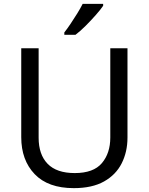

<svg xmlns="http://www.w3.org/2000/svg" viewBox="-20 -964 771 994"><path d="M640 -252Q640 -178 610 -118.5Q580 -59 518.5 -24.5Q457 10 362 10Q229 10 159.5 -62.5Q90 -135 90 -254V-714H180V-251Q180 -164 226.5 -116Q273 -68 367 -68Q464 -68 507.5 -119.5Q551 -171 551 -252V-714H640ZM514 -934Q502 -916 477 -887.5Q452 -859 423.5 -830.5Q395 -802 371 -784H313V-796Q328 -815 345.5 -841Q363 -867 380 -894.5Q397 -922 408 -944H514Z"/></svg>

Font: Noto Sans Inscriptional Pahlavi
Style: Regular
Weight: 400
Designer: Monotype Design Team
Foundry: Monotype Imaging Inc.
Version: Version 2.003; ttfautohint (v1.8.4.7-5d5b)